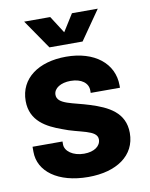

<svg xmlns="http://www.w3.org/2000/svg" viewBox="-81 -760 647 827"><g transform="rotate(-10 242.5 -346.5)"><path d="M239 7C362 7 447 -50 447 -149C447 -239 376 -273 300 -297C229 -320 160 -324 160 -366C160 -395 192 -414 234 -414C282 -414 311 -391 311 -359V-348H439V-358C439 -455 357 -520 233 -520C113 -520 29 -461 29 -362C29 -274 98 -239 162 -216C233 -187 311 -187 311 -145C311 -116 283 -95 238 -95C189 -95 155 -121 155 -150V-163H24V-141C24 -55 106 7 239 7ZM82 -700 170 -572H315L404 -700H291L244 -625L196 -700Z"/></g></svg>

Font: Vanilla Cream ExtraBold
Style: Regular
Weight: 800
Designer: Jeremy Tribby, Jinavaṁso
Foundry: Tribby Type
Version: Version 1.422;Glyphs 3.1.2 (3151)